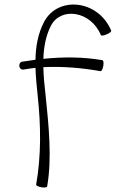

<svg xmlns="http://www.w3.org/2000/svg" viewBox="-20 -826 515 855"><path d="M83 -516C101 -519 120 -522 138 -524C139 -482 144 -440 148 -398C162 -267 164 -134 141 -4C140 0 150 5 164 8C178 10 189 9 190 4C212 -121 197 -267 183 -402C178 -443 174 -485 173 -527C258 -531 343 -524 428 -509C432 -508 437 -518 440 -532C442 -546 441 -557 436 -558C349 -573 261 -573 173 -564C175 -617 184 -667 207 -712C251 -796 384 -778 429 -670C431 -666 442 -667 455 -673C468 -678 477 -686 475 -690C417 -828 237 -845 176 -728C149 -676 139 -619 138 -560C117 -557 97 -554 77 -551C69 -549 65 -540 66 -531C68 -521 75 -515 83 -516Z"/></svg>

Font: Nupuram Thin
Style: Regular
Weight: 100
Designer: Santhosh Thottingal (santhosh.thottingal@gmail.com)
Foundry: SMC
Version: Version 1.000